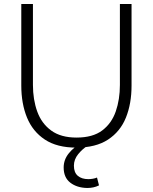

<svg xmlns="http://www.w3.org/2000/svg" viewBox="-20 -727 761 956"><path d="M360 8Q264 8 203.5 -32Q143 -72 114.5 -141.5Q86 -211 86 -301V-707H144V-304Q144 -231 165.5 -171.5Q187 -112 235 -77Q283 -42 361 -42Q442 -42 489 -77.5Q536 -113 556.5 -172.5Q577 -232 577 -304V-707H635V-301Q635 -211 607 -141.5Q579 -72 518 -32Q457 8 360 8ZM414 209Q363 208 330 182.5Q297 157 297 107Q297 68 322.5 36.5Q348 5 381 -11L417 -2Q390 15 369 41Q348 67 348 98Q348 132 367.5 148.5Q387 165 420 165Q430 165 442 163Q454 161 463 157L473 196Q459 203 444.5 206Q430 209 414 209Z"/></svg>

Font: Onest ExtraLight
Style: Regular
Weight: 250
Designer: Dmitri Voloshin, Andrey Kudryavtsev
Foundry: Dmitri Voloshin, Andrey Kudryavtsev
Version: Version 1.000;gftools[0.9.33]